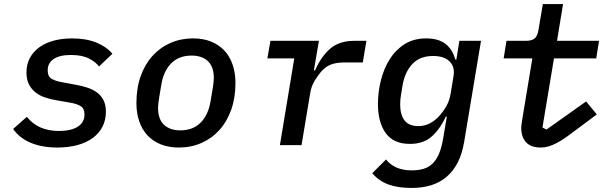

<svg xmlns="http://www.w3.org/2000/svg" viewBox="-20 -718 3040 950"><path d="M264 12Q188 12 132 -11.5Q76 -35 45 -80L113 -140Q168 -70 272 -70Q331 -70 364.5 -91Q398 -112 398 -151Q398 -181 379.5 -192.5Q361 -204 333 -209L258 -222Q229 -227 202.5 -236Q176 -245 156 -260.5Q136 -276 123.5 -300Q111 -324 111 -359Q111 -401 128.5 -432.5Q146 -464 176.5 -485.5Q207 -507 248 -517.5Q289 -528 337 -528Q406 -528 456.5 -507.5Q507 -487 536 -452L470 -389Q455 -410 421 -428Q387 -446 331 -446Q275 -446 245.5 -426Q216 -406 216 -370Q216 -339 235.5 -328Q255 -317 283 -312L358 -298Q386 -293 412 -284.5Q438 -276 458.5 -261.5Q479 -247 491.5 -223.5Q504 -200 504 -165Q504 -124 487 -91Q470 -58 438.5 -35Q407 -12 362.5 0Q318 12 264 12Z M865 12Q814 12 775 -4Q736 -20 709.5 -48.5Q683 -77 669 -117.5Q655 -158 655 -208Q655 -282 676 -341Q697 -400 734.5 -441.5Q772 -483 823.5 -505.5Q875 -528 935 -528Q986 -528 1025 -512Q1064 -496 1090.5 -467.5Q1117 -439 1131 -398Q1145 -357 1145 -308Q1145 -234 1124 -175Q1103 -116 1065.5 -74.5Q1028 -33 976.5 -10.5Q925 12 865 12ZM872 -73Q935 -73 973 -111.5Q1011 -150 1022 -218L1033 -284Q1035 -298 1036.5 -310Q1038 -322 1038 -331Q1038 -388 1008.5 -415.5Q979 -443 928 -443Q865 -443 827 -404.5Q789 -366 778 -298L767 -232Q765 -218 763.5 -206Q762 -194 762 -185Q762 -128 791.5 -100.5Q821 -73 872 -73Z M1365 0 1436 -429H1303L1318 -516H1558L1533 -370H1539Q1568 -437 1613 -476.5Q1658 -516 1733 -516H1793L1775 -409H1685Q1642 -409 1614.5 -397.5Q1587 -386 1566 -360Q1556 -348 1538.5 -321Q1521 -294 1515 -258L1472 0Z M2016 212Q1950 212 1902.5 195Q1855 178 1822 139L1890 71Q1933 125 2017 125Q2048 125 2073.5 118Q2099 111 2118.5 93Q2138 75 2151 45.5Q2164 16 2172 -29L2191 -141H2186Q2157 -79 2116 -42.5Q2075 -6 2008 -6Q1927 -6 1888.5 -59.5Q1850 -113 1850 -204Q1850 -262 1864.5 -320Q1879 -378 1908 -424.5Q1937 -471 1982 -499.5Q2027 -528 2089 -528Q2149 -528 2184 -501Q2219 -474 2233 -423H2238L2253 -516H2360L2277 -18Q2267 43 2244.5 86.5Q2222 130 2188.5 158Q2155 186 2111.5 199Q2068 212 2016 212ZM2051 -94Q2109 -94 2156 -147Q2170 -162 2186.5 -189Q2203 -216 2210 -256L2224 -341Q2232 -387 2204.5 -414Q2177 -441 2123 -441Q2057 -441 2020 -401Q1983 -361 1972 -296L1964 -248Q1962 -236 1961 -225Q1960 -214 1960 -201Q1960 -151 1981.5 -122.5Q2003 -94 2051 -94Z M2655 12Q2607 12 2583 -14Q2559 -40 2559 -85Q2559 -94 2561 -106.5Q2563 -119 2565 -133L2614 -429H2472L2486 -516H2582Q2611 -516 2625 -527.5Q2639 -539 2644 -568L2666 -698H2766L2736 -516H2944L2930 -429H2721L2664 -87L2684 -77L2880 -216L2933 -152L2842 -84Q2808 -58 2782.5 -40Q2757 -22 2735 -10.5Q2713 1 2694 6.5Q2675 12 2655 12Z"/></svg>

Font: IBM Plex Mono Medium
Style: Italic
Weight: 500
Italic angle: -9°
Monospace: yes
Designer: Mike Abbink, Paul van der Laan, Pieter van Rosmalen
Foundry: Bold Monday
Version: Version 2.3